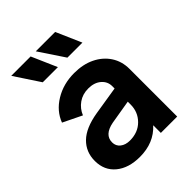

<svg xmlns="http://www.w3.org/2000/svg" viewBox="-225 -901 1030 1030"><g transform="rotate(-45 290.0 -386.0)"><path d="M226 12Q332 12 396 -58V0H520V-362Q520 -419 491 -463Q462 -507 411.5 -531.5Q361 -556 294 -556Q212 -556 148 -517Q84 -478 60 -414L167 -362Q182 -399 214 -421.5Q246 -444 289 -444Q334 -444 361.5 -420.5Q389 -397 389 -362V-344L227 -318Q131 -302 85 -257Q39 -212 39 -144Q39 -72 90 -30Q141 12 226 12ZM175 -149Q175 -206 252 -221L389 -244V-222Q389 -166 350.5 -127Q312 -88 250 -88Q217 -88 196 -104.5Q175 -121 175 -149ZM327 -640H441L378 -784H231ZM140 -640H255L192 -784H45Z"/></g></svg>

Font: Plus Jakarta Sans
Style: Bold
Weight: 700
Designer: Gumpita Rahayu
Foundry: Tokotype
Version: Version 2.004; ttfautohint (v1.8.3)